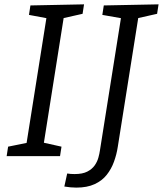

<svg xmlns="http://www.w3.org/2000/svg" viewBox="-20 -718 749 883"><path d="M359.8 -654.5 262.2 -632.5 274.5 -646.5 179.9 -49.2 173.2 -63.5 262.8 -43.5 256.1 0H10.6L17.3 -43.5L114.6 -63.2L100.5 -49.2L195.2 -646.2L205.9 -632.2L113.2 -649.5L119.9 -693L366.5 -698ZM457.3 -693 709.2 -698 702.5 -654.5 604.9 -632.5 617.6 -647.2 521.6 -42.2Q516.3 -7.7 504.2 25.7Q492.2 59 470.8 86.1Q449.5 113.1 415.1 128.9Q380.7 144.8 331 144.8Q304.6 144.8 275.9 139.8L289 79.9Q297 81.2 305.3 81.9Q313.6 82.5 323 82.5Q359.6 82.5 381.4 71.2Q403.3 59.9 415.3 42.9Q427.3 25.9 432.4 7.1Q437.6 -11.8 439.6 -26.4L538.2 -647.2L548.9 -632.2L450.6 -649.5Z"/></svg>

Font: Bitter Thin
Style: Italic
Weight: 100
Italic angle: -9°
Designer: Sol Matas, and Bitter project Authors
Foundry: Sol Matas
Version: Version 2.002